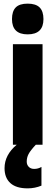

<svg xmlns="http://www.w3.org/2000/svg" viewBox="-20 -796 306 1056"><path d="M46 -691Q46 -734 66.5 -755Q87 -776 132 -776Q177 -776 198 -755Q219 -734 219 -691Q219 -607 132 -607Q46 -607 46 -691ZM51 -553H214V0H177Q147 32 137 51.5Q127 71 127 93Q127 110 138 121.5Q149 133 168 133Q190 133 208 122V225Q172 240 132 240Q69 240 37 211Q5 182 5 129Q5 56 72 0H51Z"/></svg>

Font: Noto Sans UI CondBlack
Style: Regular
Weight: 900
Width: 3
Designer: Monotype Design Team
Foundry: Monotype Imaging Inc.
Version: Version 1.001